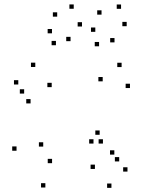

<svg xmlns="http://www.w3.org/2000/svg" viewBox="-20 -846 660 888"><path d="M569.6 -52.4V-72.4H549.6V-52.4ZM508.8 -130.9V-150.9H488.8V-130.9ZM531.3 -99.4V-119.4H511.3V-99.4ZM581.1 -438.8V-458.8H561.1V-438.8ZM542.4 -535.8V-555.8H522.4V-535.8ZM455 -469.8V-489.8H435V-469.8ZM220.8 -91.3V-111.3H200.8V-91.3ZM179.9 -168V-188H159.9V-168ZM219.1 -443V-463H199.1V-443ZM143.2 -536.2V-556.2H123.2V-536.2ZM64.6 -455.2V-475.2H44.6V-455.2ZM121.4 -367.7V-387.7H101.4V-367.7ZM91.7 -413.2V-433.2H71.7V-413.2ZM56.5 -148.8V-168.8H36.5V-148.8ZM189.8 21.2V1.2H169.8V21.2ZM412.4 -182V-202H392.4V-182ZM456.1 -182V-202H436.1V-182ZM440.9 -222.6V-242.6H420.9V-222.6ZM419 -64.6V-84.6H399V-64.6ZM495.4 22.8V2.8H475.4V22.8ZM509.6 -650V-670H489.6V-650ZM565.9 -724.8V-744.8H545.9V-724.8ZM539.9 -805.2V-825.2H519.9V-805.2ZM449.6 -778.3V-798.3H429.6V-778.3ZM420.8 -698.8V-718.8H400.8V-698.8ZM438.2 -631.9V-651.9H418.2V-631.9ZM306.3 -655.6V-675.6H286.3V-655.6ZM359.2 -723.4V-743.4H339.2V-723.4ZM321 -805.5V-825.5H301V-805.5ZM244.5 -769V-789H224.5V-769ZM220.4 -691.9V-711.9H200.4V-691.9ZM238.7 -636.8V-656.8H218.7V-636.8Z"/></svg>

Font: Monaspace Radon Dots Var
Style: Regular
Weight: 400
Designer: Riley Cran and the Lettermatic Team
Version: Version 1.100 (Monaspace Radon Dots)